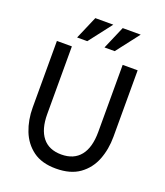

<svg xmlns="http://www.w3.org/2000/svg" viewBox="-162 -1013 976 1133"><g transform="rotate(20 325.5 -447.0)"><path d="M239 -904H352L241 -760H177ZM411 -904H524L413 -760H349ZM72 -283V-700H166V-275Q166 -180 206.5 -129.5Q247 -79 325 -79Q403 -79 444 -130Q485 -181 485 -279V-700H579V-283Q579 -204 553 -137.5Q527 -71 470.5 -30.5Q414 10 323 10Q234 10 179 -30.5Q124 -71 98 -137.5Q72 -204 72 -283Z"/></g></svg>

Font: Haskoy Medium
Style: Regular
Weight: 500
Designer: Ertekin Erdin
Foundry: Ertekin Erdin
Version: Version 1.500; ttfautohint (v1.8.3)